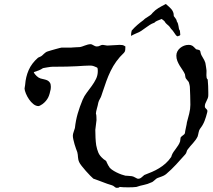

<svg xmlns="http://www.w3.org/2000/svg" viewBox="-20 -921 1057 951"><path d="M442.4 -36.1Q437 -40.5 426.5 -51.3Q416 -62 405 -74.5Q394 -86.9 384.5 -99.1Q375 -111.3 372.1 -118.2Q369.1 -125 367.9 -131.1Q366.7 -137.2 366.2 -143.1Q365.7 -148.9 365.2 -155Q364.7 -161.1 362.8 -167.5Q360.4 -173.8 356.4 -184.6Q352.5 -195.3 349.1 -207Q345.7 -218.8 343.3 -230Q340.8 -241.2 340.8 -248.5Q340.8 -257.3 345 -268.3Q349.1 -279.3 351.1 -287.1Q355 -323.7 364.7 -357.7Q374.5 -391.6 389.2 -426.8Q397 -445.3 409.7 -461.9Q422.4 -478.5 434.6 -495.4Q446.8 -512.2 455.6 -530Q464.4 -547.9 464.4 -569.3Q464.4 -574.7 463.9 -579.3Q463.4 -584 460.9 -586.4Q454.1 -589.4 449.5 -591.3Q444.8 -593.3 440.9 -594.5Q437 -595.7 432.9 -595.9Q428.7 -596.2 423.3 -596.2Q410.6 -596.2 396 -595.2Q381.3 -594.2 360.6 -593Q339.8 -591.8 310.5 -591.1Q281.2 -590.3 238.8 -590.3Q236.3 -590.3 229.7 -589.6Q223.1 -588.9 215.8 -587.6Q208.5 -586.4 201.9 -585.2Q195.3 -584 192.9 -583.5Q182.1 -576.2 172.4 -572.5Q162.6 -568.8 149.9 -564.5Q148.9 -564.5 148.2 -563.5Q147.5 -562.5 147.5 -561.5Q152.8 -552.7 161.6 -544.2Q170.4 -535.6 181.2 -532.2Q190.4 -529.8 199.7 -527.8Q209 -525.9 216.1 -522Q223.1 -518.1 227.5 -511Q231.9 -503.9 231.9 -490.7L231 -479Q228.5 -467.3 225.8 -457.3Q223.1 -447.3 218.8 -438.5Q214.4 -429.7 207.5 -421.4Q200.7 -413.1 190.4 -405.3Q189.9 -405.3 187.7 -403.8Q185.5 -402.3 182.4 -400.4Q179.2 -398.4 176 -397Q172.9 -395.5 170.9 -395.5Q157.7 -395.5 145.5 -405.3Q133.3 -415 123.8 -429Q114.3 -442.9 108.2 -457.8Q102.1 -472.7 101.6 -482.4Q101.6 -482.9 102.1 -485.6Q102.5 -488.3 103 -491.5Q103.5 -494.6 104 -497.3Q104.5 -500 104.5 -501Q107.4 -540.5 122.1 -574Q136.7 -607.4 168.5 -635.3Q169.4 -636.2 174.8 -638.2Q180.2 -640.1 181.2 -641.1Q185.5 -643.1 189.7 -647Q193.8 -650.9 198 -654.8Q202.1 -658.7 206.8 -661.9Q211.4 -665 216.8 -666.5Q222.7 -668.5 233.4 -671.6Q244.1 -674.8 254.9 -677.7Q265.6 -680.7 274.2 -682.9Q282.7 -685.1 284.2 -685.1H331.5Q333 -685.5 338.4 -685.8Q343.8 -686 350.3 -686.5Q356.9 -687 363 -687.3Q369.1 -687.5 372.1 -687.5Q378.9 -688 386 -690.4Q393.1 -692.9 400.4 -695.6Q407.7 -698.2 414.8 -700.2Q421.9 -702.1 428.7 -702.1Q432.1 -702.1 435.8 -700.4Q439.5 -698.7 443.1 -696.5Q446.8 -694.3 450.9 -692.6Q455.1 -690.9 460 -690.9Q468.8 -690.9 475.3 -694.8Q481.9 -698.7 489.3 -698.7L511.2 -695.3L572.3 -698.7Q581.1 -698.7 586.7 -697.8Q592.3 -696.8 601.1 -690.9Q601.1 -681.2 600.3 -673.3Q599.6 -665.5 594.2 -659.7Q572.3 -639.2 556.2 -616.7Q540 -594.2 528.1 -569.6Q516.1 -544.9 506.6 -518.6Q497.1 -492.2 487.8 -463.9L482.9 -449.2Q480.5 -440.4 474.9 -431.2Q469.2 -421.9 466.8 -412.1Q465.8 -405.8 463.9 -398.4Q461.9 -391.1 460 -383.8Q458 -376.5 456.5 -369.6Q455.1 -362.8 455.1 -358.4Q457.5 -352.5 457.5 -343.3Q457.5 -334 458 -326.2L452.1 -277.8Q452.1 -258.3 453.1 -238.3Q454.1 -218.3 456.5 -201.7Q460.4 -181.2 467 -165.3Q473.6 -149.4 490.2 -135.3Q494.6 -130.9 498.8 -128.7Q502.9 -126.5 506.3 -122.6Q506.8 -121.1 508.5 -117.2Q510.3 -113.3 512.5 -108.9Q514.6 -104.5 516.8 -100.6Q519 -96.7 520 -96.2Q522.9 -88.9 533.4 -81.3Q543.9 -73.7 556.6 -67.4Q569.3 -61 581.8 -56.6Q594.2 -52.2 601.1 -50.8Q602.5 -50.8 607.4 -50.5Q612.3 -50.3 617.7 -49.8Q623 -49.3 627.7 -48.8Q632.3 -48.3 633.3 -48.3Q637.2 -47.9 641.4 -45.9Q645.5 -43.9 649.7 -41.7Q653.8 -39.6 657.5 -37.6Q661.1 -35.6 664.6 -35.6Q673.3 -35.6 680.9 -42.2Q688.5 -48.8 694.8 -54.2Q714.4 -61.5 732.9 -69.6Q751.5 -77.6 768.3 -87.9Q785.2 -98.1 800.3 -111.6Q815.4 -125 828.1 -143.6L830.6 -151.4Q834 -160.6 839.6 -168.7Q845.2 -176.8 851.3 -184.8Q857.4 -192.9 863 -201.7Q868.7 -210.4 872.1 -220.7L874.5 -239.7Q877.4 -244.1 880.6 -246.6Q883.8 -249 886.7 -251Q889.6 -252.9 892.1 -255.4Q894.5 -257.8 896 -261.7Q896 -264.6 897.5 -272.5Q898.9 -280.3 900.9 -288.8Q902.8 -297.4 904.3 -304.9Q905.8 -312.5 905.8 -314.9Q911.6 -335.4 917.2 -358.2Q922.9 -380.9 922.9 -401.9Q922.9 -425.3 922.1 -447Q921.4 -468.8 920.4 -490.7Q920.4 -492.2 919.7 -495.8Q918.9 -499.5 918 -503.7Q917 -507.8 916 -511Q915 -514.2 914.6 -515.1L900.9 -532.2Q898.4 -536.1 897.7 -543Q897 -549.8 896 -553.2Q891.6 -563.5 884.3 -574Q877 -584.5 870.1 -595.7Q863.3 -606.9 858.4 -619.1Q853.5 -631.3 853.5 -645.5Q853.5 -656.7 858.6 -666.5Q863.8 -676.3 872.3 -683.3Q880.9 -690.4 891.6 -694.6Q902.3 -698.7 913.6 -698.7Q920.9 -698.7 925.8 -697.3Q930.7 -695.8 934.3 -693.4Q938 -690.9 941.2 -687.3Q944.3 -683.6 949.2 -679.2Q950.7 -676.8 953.9 -676.3Q957 -675.8 960.4 -675Q963.9 -674.3 966.8 -673.1Q969.7 -671.9 971.2 -668.9Q971.7 -668 972.7 -664.8Q973.6 -661.6 973.6 -659.7Q975.1 -652.8 978.3 -646.7Q981.4 -640.6 985.1 -634.8Q988.8 -628.9 991.9 -622.8Q995.1 -616.7 997.1 -609.9Q997.6 -606 998.8 -600.1Q1000 -594.2 1000.7 -588.1Q1001.5 -582 1002.2 -577.1Q1002.9 -572.3 1002.9 -570.3L1002.4 -548.3Q1002.4 -542.5 1003.4 -536.4Q1004.4 -530.3 1008.8 -527.3Q1011.7 -495.1 1011.7 -465.3V-449.2Q1011.7 -440.9 1009 -434.3Q1006.3 -427.7 1003.2 -421.4Q1000 -415 997.3 -408.7Q994.6 -402.3 994.6 -394.5Q994.6 -389.6 996.6 -387Q998.5 -384.3 1001 -382.1Q1003.4 -379.9 1005.4 -377.4Q1007.3 -375 1007.3 -370.6Q1007.3 -370.1 1007.1 -369.1Q1006.8 -368.2 1006.8 -367.2Q1006.3 -365.7 1006.3 -364.3Q1001 -342.3 993.2 -322Q985.4 -301.8 971.2 -283.7Q968.8 -280.8 967 -276.4Q965.3 -272 964.1 -266.6Q962.9 -261.2 961.7 -255.6Q960.4 -250 959 -245.1Q950.7 -228 936.3 -212.4Q921.9 -196.8 911.1 -182.6Q905.8 -176.8 904.3 -169.4Q902.8 -162.1 897.5 -156.2Q875 -130.9 852.3 -106.2Q829.6 -81.5 802.2 -58.1Q792.5 -50.8 782.5 -47.4Q772.5 -43.9 761.2 -39.6Q756.3 -37.6 752.4 -34.4Q748.5 -31.2 744.9 -27.8Q741.2 -24.4 737.3 -21.5Q733.4 -18.6 728.5 -17.1Q710.9 -8.8 692.4 -5.1Q673.8 -1.5 655.8 4.9Q645 6.3 635.3 6.6Q625.5 6.8 614.3 6.8Q603.5 6.8 593.3 6.6Q583 6.3 573.2 4.9Q568.8 8.3 565.9 8.8Q563 9.3 558.1 9.3Q554.7 9.3 552 7.6Q549.3 5.9 546.6 3.7Q543.9 1.5 541 -0.5Q538.1 -2.4 534.2 -3.4Q522 -6.8 511.2 -10.7Q500.5 -14.6 489.5 -18.8Q478.5 -22.9 467 -27.3Q455.6 -31.7 442.4 -36.1ZM856 -814.5Q859.9 -809.1 861.6 -803.2Q863.3 -797.4 864.3 -791Q865.2 -785.2 866.2 -779.5Q867.2 -773.9 871.1 -769L873 -748.5Q872.1 -745.1 867.7 -744.1Q863.3 -743.2 860.8 -740.7L852.5 -745.1L838.9 -764.6Q836.4 -768.6 833.5 -771.7Q830.6 -774.9 827.1 -778.3Q824.7 -781.2 823 -784.4Q821.3 -787.6 817.9 -791Q813.5 -795.4 807.9 -800Q802.2 -804.7 798.3 -810.1Q795.9 -815.9 790.5 -819.6Q785.2 -823.2 780.8 -827.1Q768.1 -821.3 759.5 -818.4Q751 -815.4 744.6 -808.6Q731.9 -804.2 721.4 -797.4Q710.9 -790.5 700.7 -783Q690.4 -775.4 679.9 -768.3Q669.4 -761.2 657.2 -756.8Q650.4 -753.4 643.3 -750.5Q636.2 -747.6 628.9 -743.2Q628.9 -751 629.9 -757.6Q630.9 -764.2 632.3 -769.5Q645.5 -784.7 660.2 -797.4Q674.8 -810.1 690.4 -821.3Q695.8 -827.1 701.9 -831.1Q708 -835 714.1 -838.9Q720.2 -842.8 725.8 -846.9Q731.4 -851.1 735.8 -857.4Q749.5 -872.1 764.9 -881.3Q780.3 -890.6 801.8 -901.4L806.2 -897Q818.4 -887.2 827.6 -877Q836.9 -866.7 839.8 -853.5L840.8 -841.3Q844.2 -835.9 849.6 -829.6Q855 -823.2 856 -814.5Z"/></svg>

Font: IM FELL English
Style: Italic
Weight: 400
Italic angle: -18°
Designer: Igino Marini
Foundry: Igino Marini
Version: 3.00